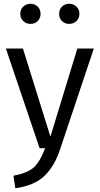

<svg xmlns="http://www.w3.org/2000/svg" viewBox="-20 -782 526 1013"><path d="M102.5 -747Q118 -762 141 -762Q164 -762 179 -747Q194 -732 194 -709Q194 -686 179 -671Q164 -656 141 -656Q118 -656 102.5 -671Q87 -686 87 -709Q87 -732 102.5 -747ZM307 -747Q322 -762 345 -762Q368 -762 383.5 -747Q399 -732 399 -709Q399 -686 383.5 -671Q368 -656 345 -656Q322 -656 307 -671Q292 -686 292 -709Q292 -732 307 -747ZM475 -526 298 3Q268 95 214 146.5Q160 198 61 211L51 145Q127 131 160 99.5Q193 68 218 0H189L11 -526H101L246 -61L388 -526Z"/></svg>

Font: FiraGO Book
Style: Regular
Weight: 350
Designer: bBox Type
Foundry: bBox Type GmbH
Version: Version 1.001;PS 001.001;hotconv 1.0.88;makeotf.lib2.5.64775